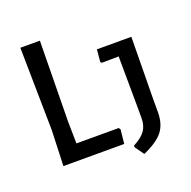

<svg xmlns="http://www.w3.org/2000/svg" viewBox="-128 -769 976 979"><g transform="rotate(-20 360.0 -279.5)"><path d="M185 -86H414L421 -77L413 0H83L90 -193L83 -642H189L183 -202ZM634 -501 630 -165V-94Q630 -30 599.5 9.5Q569 49 492 83L457 34V25Q503 1 522 -26Q541 -53 541 -93V-155L539 -429L447 -428L441 -434L447 -501Z"/></g></svg>

Font: Alegreya Sans SC Medium
Style: Regular
Weight: 500
Designer: Juan Pablo del Peral
Foundry: Huerta Tipografica
Version: Version 2.001;PS 002.001;hotconv 1.0.88;makeotf.lib2.5.64775